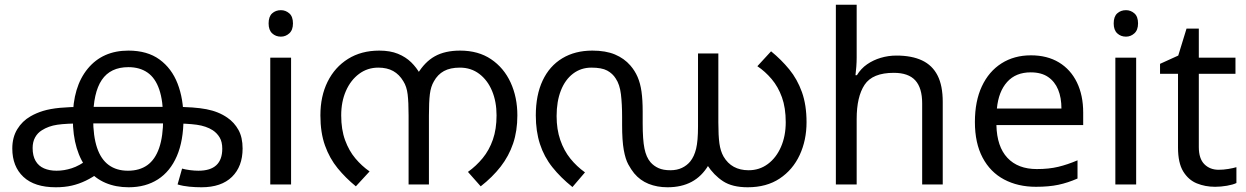

<svg xmlns="http://www.w3.org/2000/svg" viewBox="-20 -780 5271 812"><path d="M216 12Q126 12 79 -32Q32 -76 32 -152Q32 -199 53 -233.5Q74 -268 109 -288Q133 -302 162.5 -311Q192 -320 233.5 -324Q275 -328 333 -328H716Q802 -328 853.5 -318Q905 -308 942 -282Q971 -262 988.5 -230.5Q1006 -199 1006 -152Q1006 -76 961 -32Q916 12 832 12Q807 12 780.5 9.5Q754 7 731 0L750 -67Q764 -63 783.5 -60.5Q803 -58 819 -58Q870 -58 895 -81.5Q920 -105 920 -151Q920 -180 909 -198.5Q898 -217 880 -229Q852 -247 811.5 -252.5Q771 -258 708 -258H331Q260 -258 222.5 -252.5Q185 -247 157 -229Q139 -218 128.5 -199Q118 -180 118 -154Q118 -121 130.5 -99.5Q143 -78 166 -68Q189 -58 219 -58Q251 -58 283.5 -68.5Q316 -79 352 -106L402 -52Q372 -30 343 -16Q314 -2 283.5 5Q253 12 216 12ZM523 -566Q603 -566 654.5 -528.5Q706 -491 731 -426.5Q756 -362 756 -279Q756 -185 728 -120Q700 -55 648 -21.5Q596 12 524 12Q470 12 426.5 -6.5Q383 -25 352 -62Q321 -99 304.5 -153.5Q288 -208 288 -279Q288 -413 351 -489.5Q414 -566 523 -566ZM523 -496Q447 -496 410.5 -442Q374 -388 374 -278Q374 -204 390.5 -155Q407 -106 440 -82Q473 -58 521 -58Q570 -58 603 -81.5Q636 -105 653 -154Q670 -203 670 -278Q670 -353 653.5 -401.5Q637 -450 604 -473Q571 -496 523 -496Z M1211 -536V0H1123V-536ZM1168 -737Q1188 -737 1203.5 -723.5Q1219 -710 1219 -681Q1219 -653 1203.5 -639Q1188 -625 1168 -625Q1146 -625 1131 -639Q1116 -653 1116 -681Q1116 -710 1131 -723.5Q1146 -737 1168 -737Z M1584 -566Q1630 -566 1663 -552.5Q1696 -539 1719 -516.5Q1742 -494 1758 -465L1745 -466Q1776 -518 1819 -542Q1862 -566 1926 -566Q2003 -566 2057 -529.5Q2111 -493 2139.5 -431Q2168 -369 2168 -292Q2168 -226 2150 -173Q2132 -120 2097.5 -75.5Q2063 -31 2013 8L1959 -53Q1994 -78 2021.5 -111.5Q2049 -145 2064.5 -189.5Q2080 -234 2080 -292Q2080 -350 2061 -395.5Q2042 -441 2007 -467.5Q1972 -494 1925 -494Q1884 -494 1857.5 -479.5Q1831 -465 1815 -436Q1802 -414 1798 -382Q1794 -350 1794 -291V0H1708V-291Q1708 -348 1704 -381Q1700 -414 1686 -436Q1669 -465 1643 -479.5Q1617 -494 1580 -494Q1534 -494 1498.5 -467.5Q1463 -441 1443 -395.5Q1423 -350 1423 -292Q1423 -232 1439.5 -187Q1456 -142 1483 -110Q1510 -78 1543 -55L1485 8Q1442 -27 1408 -68.5Q1374 -110 1354.5 -164.5Q1335 -219 1335 -292Q1335 -373 1365.5 -434.5Q1396 -496 1452 -531Q1508 -566 1584 -566Z M2803 12Q2759 12 2723 -2.5Q2687 -17 2662 -47Q2649 -63 2637 -85Q2625 -107 2618 -146Q2611 -185 2611 -251V-285Q2611 -340 2606 -381.5Q2601 -423 2584 -448Q2571 -469 2548 -481.5Q2525 -494 2481 -494Q2437 -494 2403.5 -468.5Q2370 -443 2352 -397Q2334 -351 2334 -289Q2334 -233 2349.5 -188Q2365 -143 2392 -109.5Q2419 -76 2454 -51L2401 11Q2351 -29 2316 -73Q2281 -117 2263.5 -171Q2246 -225 2246 -292Q2246 -378 2275 -439.5Q2304 -501 2358 -533.5Q2412 -566 2485 -566Q2542 -566 2581 -549.5Q2620 -533 2646 -503Q2665 -481 2676.5 -454.5Q2688 -428 2693 -393Q2698 -358 2698 -308V-259Q2698 -189 2705.5 -152Q2713 -115 2731 -94Q2745 -78 2765 -69Q2785 -60 2815 -60Q2843 -60 2864 -70Q2885 -80 2899 -97Q2916 -118 2924 -151Q2932 -184 2932 -245V-554H3018V-262Q3018 -206 3022.5 -173.5Q3027 -141 3040 -118Q3057 -89 3083.5 -74.5Q3110 -60 3146 -60Q3192 -60 3227.5 -86.5Q3263 -113 3283 -159Q3303 -205 3303 -263Q3303 -324 3287 -368.5Q3271 -413 3243.5 -445.5Q3216 -478 3183 -500L3241 -563Q3284 -528 3318 -486.5Q3352 -445 3371.5 -390.5Q3391 -336 3391 -263Q3391 -187 3362 -124.5Q3333 -62 3277.5 -25Q3222 12 3142 12Q3077 12 3038 -13.5Q2999 -39 2971 -82L2976 -81Q2948 -34 2905 -11Q2862 12 2803 12Z M3603 -537Q3603 -518 3601.5 -498Q3600 -478 3598 -462H3604Q3621 -490 3647 -508Q3673 -526 3705 -535.5Q3737 -545 3771 -545Q3836 -545 3879.5 -524.5Q3923 -504 3945 -461Q3967 -418 3967 -349V0H3880V-343Q3880 -408 3851 -440Q3822 -472 3760 -472Q3670 -472 3636.5 -421.5Q3603 -371 3603 -277V0H3515V-760H3603Z M4340 -546Q4409 -546 4458.5 -516Q4508 -486 4534.5 -431.5Q4561 -377 4561 -304V-251H4194Q4196 -160 4240.5 -112.5Q4285 -65 4365 -65Q4416 -65 4455.5 -74.5Q4495 -84 4537 -102V-25Q4496 -7 4456 1.5Q4416 10 4361 10Q4285 10 4226.5 -21Q4168 -52 4135.5 -113.5Q4103 -175 4103 -264Q4103 -352 4132.5 -415Q4162 -478 4215.5 -512Q4269 -546 4340 -546ZM4339 -474Q4276 -474 4239.5 -433.5Q4203 -393 4196 -321H4469Q4469 -367 4455 -401Q4441 -435 4412.5 -454.5Q4384 -474 4339 -474Z M4785 -536V0H4697V-536ZM4742 -737Q4762 -737 4777.5 -723.5Q4793 -710 4793 -681Q4793 -653 4777.5 -639Q4762 -625 4742 -625Q4720 -625 4705 -639Q4690 -653 4690 -681Q4690 -710 4705 -723.5Q4720 -737 4742 -737Z M5134 -62Q5154 -62 5175 -65.5Q5196 -69 5209 -73V-6Q5195 1 5169 5.5Q5143 10 5119 10Q5077 10 5041.5 -4.5Q5006 -19 4984 -55Q4962 -91 4962 -156V-468H4886V-510L4963 -545L4998 -659H5050V-536H5205V-468H5050V-158Q5050 -109 5073.5 -85.5Q5097 -62 5134 -62Z"/></svg>

Font: malayalam25
Style: Book
Weight: 400
Designer: Jelle Bosma - Monotype Design Team
Foundry: Monotype Imaging Inc.
Version: Version 2.003